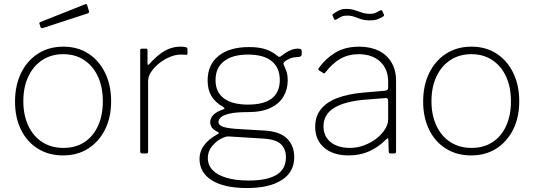

<svg xmlns="http://www.w3.org/2000/svg" viewBox="-20 -776 2702 971"><path d="M299 10Q226 10 171 -24.5Q116 -59 86 -120.5Q56 -182 56 -262Q56 -344 86.5 -406.5Q117 -469 172 -504.5Q227 -540 300 -540Q373 -540 427 -505Q481 -470 511.5 -407.5Q542 -345 542 -264Q542 -183 511.5 -121.5Q481 -60 426.5 -25Q372 10 299 10ZM301 -28Q363 -28 407.5 -57.5Q452 -87 476 -140Q500 -193 500 -264Q500 -335 475.5 -388.5Q451 -442 406 -472Q361 -502 300 -502Q239 -502 193.5 -472Q148 -442 123 -388.5Q98 -335 98 -264Q98 -194 123 -140.5Q148 -87 193.5 -57.5Q239 -28 301 -28ZM420 -752 430 -720Q433 -712 423 -708L196 -634Q192 -633 189.5 -634Q187 -635 185 -639L180 -654Q177 -662 183 -664L412 -755Q418 -757 420 -752Z M698 0Q694 0 691.5 -2.5Q689 -5 689 -9V-521Q689 -530 697 -530H718Q726 -530 726 -522V-454Q726 -449 728 -448Q730 -447 734 -451Q764 -484 790 -503.5Q816 -523 841 -531.5Q866 -540 893 -540Q928 -540 928 -530V-504Q928 -499 923 -499Q919 -499 912.5 -499.5Q906 -500 893 -500Q869 -500 840.5 -488.5Q812 -477 787 -457.5Q762 -438 745.5 -414Q729 -390 729 -365V-9Q729 0 720 0H698Z M1487 -530Q1498 -530 1502 -527Q1506 -524 1506 -517V-504Q1506 -497 1503 -493Q1500 -489 1489 -488Q1470 -487 1458 -484Q1446 -481 1434 -474Q1410 -461 1414 -451Q1419 -438 1427 -419.5Q1435 -401 1435 -369Q1435 -325 1414 -288.5Q1393 -252 1348.5 -230.5Q1304 -209 1233 -209Q1176 -209 1143.5 -202Q1111 -195 1098 -183.5Q1085 -172 1085 -160Q1085 -142 1110.5 -134Q1136 -126 1194 -123L1314 -116Q1394 -112 1431 -76Q1468 -40 1468 19Q1468 94 1405 134.5Q1342 175 1229 175Q1114 175 1051.5 136Q989 97 989 27Q989 -9 1011.5 -40.5Q1034 -72 1081 -98Q1092 -104 1081 -109Q1061 -118 1052 -130.5Q1043 -143 1043 -159Q1043 -170 1049.5 -182Q1056 -194 1070.5 -204.5Q1085 -215 1110 -223Q1116 -225 1115 -228.5Q1114 -232 1109 -235Q1068 -258 1049 -290.5Q1030 -323 1030 -369Q1030 -449 1085.5 -493.5Q1141 -538 1240 -538Q1290 -538 1324 -526.5Q1358 -515 1383 -493Q1388 -489 1392 -488.5Q1396 -488 1401 -492Q1411 -500 1424 -508.5Q1437 -517 1453 -523.5Q1469 -530 1487 -530ZM1234 -247Q1315 -247 1355 -278.5Q1395 -310 1395 -371Q1395 -433 1354.5 -466.5Q1314 -500 1234 -500Q1156 -500 1113 -466.5Q1070 -433 1070 -371Q1070 -310 1112.5 -278.5Q1155 -247 1234 -247ZM1137 -86Q1121 -87 1096 -73.5Q1071 -60 1051 -35Q1031 -10 1031 23Q1031 59 1055.5 84.5Q1080 110 1126.5 123.5Q1173 137 1238 137Q1330 137 1378 108.5Q1426 80 1426 19Q1426 -22 1401 -46.5Q1376 -71 1313 -75Z M1934 -72Q1893 -31 1846.5 -10.5Q1800 10 1744 10Q1665 10 1619.5 -29Q1574 -68 1574 -135Q1574 -186 1601.5 -222Q1629 -258 1684 -279.5Q1739 -301 1821 -308L1926 -317Q1934 -318 1938.5 -321.5Q1943 -325 1943 -332V-363Q1943 -427 1902.5 -464.5Q1862 -502 1794 -502Q1742 -502 1701 -478.5Q1660 -455 1626 -410Q1623 -406 1621 -405Q1619 -404 1616 -406L1592 -421Q1590 -423 1589.5 -425Q1589 -427 1592 -431Q1624 -478 1674.5 -509Q1725 -540 1796 -540Q1853 -540 1895 -519.5Q1937 -499 1960 -460Q1983 -421 1983 -367V-10Q1983 -4 1980.5 -2Q1978 0 1973 0H1955Q1951 0 1948.5 -2Q1946 -4 1946 -9L1944 -70Q1942 -82 1934 -72ZM1943 -266Q1943 -282 1929 -280L1840 -273Q1781 -269 1738.5 -258Q1696 -247 1669 -230Q1642 -213 1629 -190Q1616 -167 1616 -138Q1616 -86 1652.5 -57Q1689 -28 1750 -28Q1787 -28 1822.5 -41.5Q1858 -55 1886 -77Q1914 -100 1928.5 -124.5Q1943 -149 1943 -171V-266ZM1917 -692Q1907 -686 1892 -679.5Q1877 -673 1850 -673Q1824 -673 1806 -679Q1788 -685 1772.5 -691Q1757 -697 1736 -697Q1714 -697 1702 -689.5Q1690 -682 1680 -677Q1676 -675 1673.5 -675.5Q1671 -676 1669 -681L1662 -697Q1661 -701 1661.5 -702.5Q1662 -704 1664 -705Q1679 -716 1694.5 -723.5Q1710 -731 1732 -731Q1754 -731 1772.5 -725Q1791 -719 1810 -712.5Q1829 -706 1851 -706Q1868 -706 1878 -710.5Q1888 -715 1901 -722Q1906 -725 1909 -724.5Q1912 -724 1914 -719L1922 -701Q1924 -697 1917 -692Z M2363 10Q2290 10 2235 -24.5Q2180 -59 2150 -120.5Q2120 -182 2120 -262Q2120 -344 2150.5 -406.5Q2181 -469 2236 -504.5Q2291 -540 2364 -540Q2437 -540 2491 -505Q2545 -470 2575.5 -407.5Q2606 -345 2606 -264Q2606 -183 2575.5 -121.5Q2545 -60 2490.5 -25Q2436 10 2363 10ZM2365 -28Q2427 -28 2471.5 -57.5Q2516 -87 2540 -140Q2564 -193 2564 -264Q2564 -335 2539.5 -388.5Q2515 -442 2470 -472Q2425 -502 2364 -502Q2303 -502 2257.5 -472Q2212 -442 2187 -388.5Q2162 -335 2162 -264Q2162 -194 2187 -140.5Q2212 -87 2257.5 -57.5Q2303 -28 2365 -28Z"/></svg>

Font: Libre Franklin Thin Thin
Style: Regular
Weight: 250
Version: Version 3.000